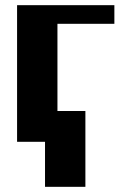

<svg xmlns="http://www.w3.org/2000/svg" viewBox="-20 -548 462 742"><path d="M46 0H154V174H310V-119H202V-456H422V-528H46Z"/></svg>

Font: Aerodynamic
Style: Bd
Weight: 500
Designer: Google
Version: Version 2.000980; 2014